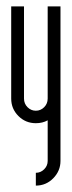

<svg xmlns="http://www.w3.org/2000/svg" viewBox="-20 -381 224 600"><path d="M129 -361H169V122Q169 153 146.5 176Q124 199 92 199V159Q107 159 118 148Q129 137 129 122V-5Q113 4 92 4Q60 4 37.5 -18.5Q15 -41 15 -73V-361H55V-73Q55 -57 66 -46Q77 -35 92 -35Q107 -35 118 -46Q129 -57 129 -73Z"/></svg>

Font: RIT Chingam
Style: Regular
Weight: 400
Version: Version 1.2.1